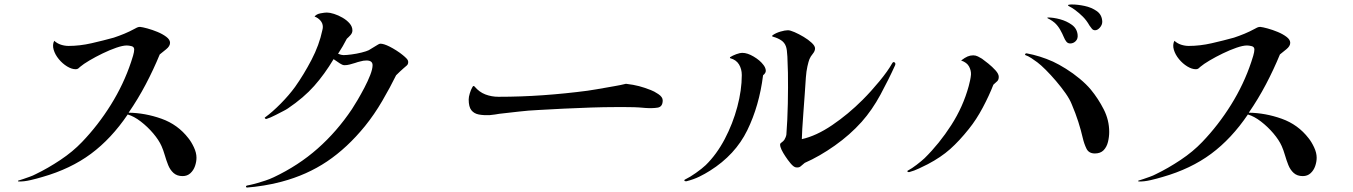

<svg xmlns="http://www.w3.org/2000/svg" viewBox="-20 -808 6040 857"><path d="M857 -104Q857 -86 850.5 -67Q844 -48 830 -35Q816 -22 795 -22Q770 -22 754.5 -36Q739 -50 730.5 -71.5Q722 -93 715.5 -115.5Q709 -138 701 -156Q689 -183 664 -212.5Q639 -242 608.5 -265.5Q578 -289 550 -297Q477 -189 386 -121.5Q295 -54 169 -18Q146 -11 116 -4Q86 3 62 2Q61 2 60.5 0Q60 -2 62 -2Q67 -4 73 -5.5Q79 -7 84 -9Q98 -14 112.5 -19Q127 -24 140 -31Q194 -57 249.5 -94Q305 -131 346 -174Q418 -249 475 -340.5Q532 -432 565 -531Q569 -542 574 -559.5Q579 -577 579 -587Q579 -599 567 -602Q555 -605 546 -605Q528 -605 499 -595Q470 -585 438 -569.5Q406 -554 379 -538Q352 -522 338 -510Q334 -506 329.5 -502.5Q325 -499 318 -499Q300 -499 279.5 -511.5Q259 -524 242.5 -544Q226 -564 219.5 -586Q213 -608 222 -626Q235 -614 252 -608.5Q269 -603 286 -603Q336 -603 388.5 -615Q441 -627 488 -640Q512 -648 535 -657.5Q558 -667 580 -679Q585 -682 591.5 -685Q598 -688 605 -688Q616 -687 638 -681Q660 -675 683 -665.5Q706 -656 722.5 -643.5Q739 -631 739 -617Q739 -602 721.5 -588Q704 -574 693 -565Q665 -497 630.5 -431.5Q596 -366 554 -305Q628 -304 701 -278Q774 -252 821 -191Q834 -175 845.5 -150.5Q857 -126 857 -104Z M1802 -531Q1802 -521 1795.5 -515.5Q1789 -510 1781 -503Q1774 -497 1765.5 -489Q1757 -481 1748 -472Q1722 -419 1686.5 -358Q1651 -297 1609 -245Q1530 -148 1440 -87.5Q1350 -27 1237 3Q1201 13 1157.5 20Q1114 27 1083 29Q1078 29 1078 25Q1078 21 1083 20Q1087 19 1093 18Q1099 17 1102 16Q1108 15 1116.5 12.5Q1125 10 1129 9Q1146 4 1164.5 -2Q1183 -8 1202 -17Q1312 -69 1398 -145Q1484 -221 1551 -321Q1561 -336 1576 -361.5Q1591 -387 1606.5 -416.5Q1622 -446 1632.5 -473Q1643 -500 1643 -517Q1643 -538 1616 -538Q1609 -538 1602 -537Q1595 -536 1589 -534Q1586 -533 1583 -532.5Q1580 -532 1577 -531Q1574 -530 1571 -529Q1568 -528 1565 -527Q1552 -523 1540.5 -520Q1529 -517 1518 -517Q1512 -517 1507 -519.5Q1502 -522 1497 -525Q1491 -529 1484.5 -533.5Q1478 -538 1469 -544Q1429 -477 1382.5 -424.5Q1336 -372 1265 -324Q1258 -319 1243 -311.5Q1228 -304 1211 -295Q1186 -282 1169 -277Q1167 -276 1163.5 -279Q1160 -282 1163 -284Q1196 -308 1233 -345.5Q1270 -383 1297 -420Q1336 -475 1370.5 -541Q1405 -607 1419 -674Q1420 -678 1420.5 -681.5Q1421 -685 1421 -688Q1421 -704 1410 -716.5Q1399 -729 1384 -734Q1392 -745 1410.5 -748.5Q1429 -752 1439 -752Q1452 -752 1471 -746Q1490 -740 1509 -729Q1528 -718 1540.5 -703.5Q1553 -689 1553 -672Q1553 -661 1544.5 -651.5Q1536 -642 1528 -635Q1520 -619 1510 -602Q1500 -585 1489 -568Q1504 -562 1513 -562Q1526 -562 1549 -565Q1572 -568 1594 -573.5Q1616 -579 1626 -584Q1630 -586 1637.5 -591Q1645 -596 1654 -601Q1662 -606 1668 -609.5Q1674 -613 1678 -613Q1693 -613 1719 -600Q1733 -593 1749.5 -582.5Q1766 -572 1778 -562Q1788 -554 1795 -546.5Q1802 -539 1802 -531Z M2938 -360Q2938 -331 2915 -327.5Q2892 -324 2862 -326Q2830 -329 2810 -329.5Q2790 -330 2772 -330Q2754 -330 2726 -330Q2678 -330 2617.5 -328Q2557 -326 2495.5 -323Q2434 -320 2383 -317Q2339 -315 2296.5 -310Q2254 -305 2208 -300Q2201 -299 2190 -297Q2179 -295 2165 -294Q2138 -293 2117 -297Q2096 -301 2084 -316Q2072 -331 2072 -364Q2072 -375 2077 -391.5Q2082 -408 2088 -418Q2093 -428 2098 -422Q2119 -397 2146.5 -386.5Q2174 -376 2205 -376Q2305 -376 2404 -383Q2503 -390 2602 -403Q2622 -406 2643 -409.5Q2664 -413 2686 -417Q2696 -419 2723 -423.5Q2750 -428 2774 -434Q2808 -430 2832.5 -423.5Q2857 -417 2885 -406Q2899 -401 2918.5 -388Q2938 -375 2938 -360Z M3387 -519Q3396 -508 3398 -495.5Q3400 -483 3386 -472Q3369 -336 3315.5 -226.5Q3262 -117 3149 -46Q3127 -32 3101.5 -19.5Q3076 -7 3044 1Q3037 2 3035 -1.5Q3033 -5 3040 -8Q3059 -17 3086 -36Q3113 -55 3130 -71Q3179 -119 3215 -187.5Q3251 -256 3271 -331Q3291 -406 3291 -473Q3291 -500 3278.5 -520.5Q3266 -541 3240 -548Q3238 -549 3238 -550.5Q3238 -552 3239 -553Q3250 -560 3266 -566Q3282 -572 3294 -572Q3316 -572 3344 -555.5Q3372 -539 3387 -519ZM3975 -516Q3947 -454 3910 -385.5Q3873 -317 3826 -264Q3774 -206 3706 -158Q3638 -110 3572 -81Q3560 -71 3553 -65Q3546 -59 3532 -61Q3522 -63 3509 -78.5Q3496 -94 3485 -111Q3475 -126 3468.5 -139.5Q3462 -153 3462 -163Q3462 -168 3469 -172.5Q3476 -177 3481 -184Q3484 -189 3486.5 -195Q3489 -201 3490 -207Q3495 -272 3496.5 -345.5Q3498 -419 3497 -483Q3496 -523 3494.5 -555.5Q3493 -588 3488 -601Q3482 -618 3467 -628Q3452 -638 3431 -644Q3429 -644 3427 -646Q3425 -648 3429 -651Q3443 -661 3463.5 -667Q3484 -673 3497 -673Q3507 -673 3526.5 -664.5Q3546 -656 3567 -643.5Q3588 -631 3603 -617Q3618 -603 3618 -592Q3618 -580 3608 -568Q3598 -556 3593 -544Q3589 -534 3584 -512Q3579 -490 3577 -462Q3575 -429 3572 -388Q3569 -347 3566 -306Q3563 -265 3561 -233Q3559 -201 3559 -187Q3623 -201 3694.5 -249.5Q3766 -298 3830 -362Q3868 -400 3905.5 -445.5Q3943 -491 3962 -525Q3967 -534 3973 -529.5Q3979 -525 3975 -516Z M4438 -465Q4438 -452 4431 -445.5Q4424 -439 4414 -430Q4395 -381 4366.5 -327.5Q4338 -274 4305 -233Q4262 -179 4221 -142.5Q4180 -106 4121 -75Q4103 -66 4082 -56Q4061 -46 4039 -40Q4032 -39 4030.5 -42.5Q4029 -46 4033 -47Q4050 -56 4071.5 -72.5Q4093 -89 4107 -102Q4173 -167 4226 -249.5Q4279 -332 4304 -424Q4307 -435 4310 -449Q4313 -463 4314 -475Q4315 -493 4305.5 -511Q4296 -529 4270 -538Q4287 -551 4299 -556Q4311 -561 4324 -561Q4335 -561 4345 -556Q4355 -551 4363 -546Q4373 -539 4391 -524.5Q4409 -510 4423.5 -494Q4438 -478 4438 -465ZM4931 -219Q4931 -197 4925.5 -174.5Q4920 -152 4906 -137.5Q4892 -123 4867 -123Q4840 -123 4829.5 -144.5Q4819 -166 4813 -192Q4805 -227 4793 -264.5Q4781 -302 4764 -342Q4755 -365 4736 -392Q4717 -419 4693.5 -446.5Q4670 -474 4648 -496Q4626 -518 4610 -530Q4598 -539 4583.5 -548.5Q4569 -558 4557 -562Q4554 -564 4556 -567Q4558 -570 4562 -570Q4622 -559 4680 -533Q4706 -521 4738 -501Q4770 -481 4799.5 -456.5Q4829 -432 4849 -408Q4882 -368 4906.5 -320Q4931 -272 4931 -219ZM4790 -653Q4792 -635 4781.5 -624.5Q4771 -614 4757 -614Q4746 -614 4739.5 -622.5Q4733 -631 4729 -641Q4722 -658 4712 -675.5Q4702 -693 4688 -706Q4682 -711 4677 -714.5Q4672 -718 4665 -722Q4664 -723 4661 -724Q4658 -725 4657 -726Q4654 -728 4655 -729Q4656 -730 4657 -730Q4682 -730 4711.5 -722Q4741 -714 4764 -697.5Q4787 -681 4790 -653ZM4900 -711Q4900 -697 4889.5 -685Q4879 -673 4868 -673Q4859 -673 4853.5 -680Q4848 -687 4843 -694Q4830 -717 4813.5 -733.5Q4797 -750 4778 -764Q4773 -768 4765.5 -772.5Q4758 -777 4752 -780Q4751 -781 4750.5 -781Q4750 -781 4749 -782Q4747 -783 4747 -784.5Q4747 -786 4751 -787Q4755 -788 4760 -788Q4765 -788 4766 -788Q4790 -788 4821 -781.5Q4852 -775 4875.5 -758.5Q4899 -742 4900 -711Z M5857 -104Q5857 -86 5850.5 -67Q5844 -48 5830 -35Q5816 -22 5795 -22Q5770 -22 5754.5 -36Q5739 -50 5730.5 -71.5Q5722 -93 5715.5 -115.5Q5709 -138 5701 -156Q5689 -183 5664 -212.5Q5639 -242 5608.5 -265.5Q5578 -289 5550 -297Q5477 -189 5386 -121.5Q5295 -54 5169 -18Q5146 -11 5116 -4Q5086 3 5062 2Q5061 2 5060.5 0Q5060 -2 5062 -2Q5067 -4 5073 -5.5Q5079 -7 5084 -9Q5098 -14 5112.5 -19Q5127 -24 5140 -31Q5194 -57 5249.5 -94Q5305 -131 5346 -174Q5418 -249 5475 -340.5Q5532 -432 5565 -531Q5569 -542 5574 -559.5Q5579 -577 5579 -587Q5579 -599 5567 -602Q5555 -605 5546 -605Q5528 -605 5499 -595Q5470 -585 5438 -569.5Q5406 -554 5379 -538Q5352 -522 5338 -510Q5334 -506 5329.5 -502.5Q5325 -499 5318 -499Q5300 -499 5279.5 -511.5Q5259 -524 5242.5 -544Q5226 -564 5219.5 -586Q5213 -608 5222 -626Q5235 -614 5252 -608.5Q5269 -603 5286 -603Q5336 -603 5388.5 -615Q5441 -627 5488 -640Q5512 -648 5535 -657.5Q5558 -667 5580 -679Q5585 -682 5591.5 -685Q5598 -688 5605 -688Q5616 -687 5638 -681Q5660 -675 5683 -665.5Q5706 -656 5722.5 -643.5Q5739 -631 5739 -617Q5739 -602 5721.5 -588Q5704 -574 5693 -565Q5665 -497 5630.5 -431.5Q5596 -366 5554 -305Q5628 -304 5701 -278Q5774 -252 5821 -191Q5834 -175 5845.5 -150.5Q5857 -126 5857 -104Z"/></svg>

Font: Kaisei Tokumin
Style: Regular
Weight: 400
Designer: Font-Kai, 金井和夫
Foundry: KAZUO KANAI
Version: Version 5.003